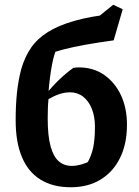

<svg xmlns="http://www.w3.org/2000/svg" viewBox="-20 -778 585 809"><path d="M278 11Q203 11 151 -21Q99 -53 72.5 -116Q46 -179 46 -270Q46 -336 51.5 -387.5Q57 -439 69 -485Q84 -538 111 -577Q138 -616 182.5 -643.5Q227 -671 293 -690Q359 -709 452 -719L459 -608Q393 -599 340 -589.5Q287 -580 243 -568.5Q199 -557 161 -542L222 -579Q209 -556 199.5 -507.5Q190 -459 184 -386L185 -371Q183 -351 182 -330.5Q181 -310 181 -280Q181 -206 193 -162Q205 -118 227.5 -98.5Q250 -79 283 -79Q301 -79 321 -84.5Q341 -90 364 -101L346 -88Q365 -120 372.5 -155.5Q380 -191 380 -244Q380 -287 367 -319.5Q354 -352 330.5 -370.5Q307 -389 275 -389Q251 -389 227 -380.5Q203 -372 174 -354L172 -379Q199 -413 228 -441Q257 -469 289 -492Q295 -493 300.5 -493.5Q306 -494 312 -494Q374 -494 419.5 -462Q465 -430 490 -376Q515 -322 515 -253Q515 -172 486 -113Q457 -54 404 -21.5Q351 11 278 11ZM459 -608 309 -638 457 -758 497 -739Z"/></svg>

Font: Piazzolla 24pt
Style: Bold
Weight: 700
Designer: Juan Pablo del Peral
Foundry: Huerta Tipografica
Version: Version 2.005